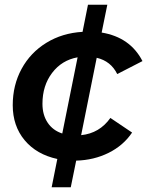

<svg xmlns="http://www.w3.org/2000/svg" viewBox="-20 -674 624 814"><path d="M448 -174 540 -112Q503 -57 440.5 -26Q378 5 303 7L280 120H199L223 0Q135 -19 84.5 -79.5Q34 -140 34 -228Q34 -313 71.5 -382Q109 -451 176.5 -492.5Q244 -534 330 -539L353 -654H435L411 -536Q532 -516 584 -415L477 -360Q450 -415 390 -429L324 -101Q402 -109 448 -174ZM244 -108 309 -431Q242 -419 201 -365Q160 -311 160 -234Q160 -187 182 -154Q204 -121 244 -108Z"/></svg>

Font: Montserrat Alternates SemiBold
Style: Italic
Weight: 600
Italic angle: -11.3°
Designer: Julieta Ulanovsky
Foundry: Julieta Ulanovsky
Version: Version 7.200